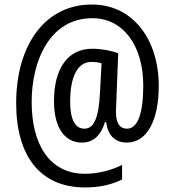

<svg xmlns="http://www.w3.org/2000/svg" viewBox="-20 -738 765 843"><path d="M677 -361C677 -565 563 -718 385 -718C182 -720 51 -545 51 -285C51 -49 160 85 353 85C418 85 469 73 516 50V-14C473 8 413 25 354 25C194 25 119 -108 119 -291C119 -473 200 -658 385 -658C518 -659 609 -541 609 -362C609 -239 584 -173 538 -173C509 -173 489 -192 489 -248C489 -258 490 -276 491 -297L499 -504C468 -516 425 -524 385 -524C278 -524 217 -438 217 -294C217 -180 262 -112 340 -112C391 -112 423 -144 441 -202H446C453 -147 482 -112 537 -112C627 -112 677 -212 677 -361ZM288 -292C288 -398 319 -466 381 -466C399 -466 414 -464 426 -460L419 -332C414 -225 394 -173 351 -173C311 -173 288 -211 288 -292Z"/></svg>

Font: Noto Sans Malayalam Condensed
Style: Regular
Weight: 400
Width: 3
Designer: Jelle Bosma - Monotype Design Team
Foundry: Monotype Imaging Inc.
Version: Version 2.104